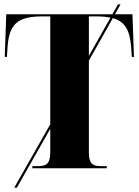

<svg xmlns="http://www.w3.org/2000/svg" viewBox="-20 -780 643 890"><path d="M46 90H58L213 -183V-75C213 -24 197 -10 159 -10H130V0H475V-10H446C408 -10 392 -23 392 -74V-499L503 -696C559 -680 582 -641 588 -561L591 -516H601L594 -714H513L539 -760H527L501 -714H9L2 -516H12L15 -561C22 -669 62 -704 176 -704H213V-204ZM392 -704H428C453 -704 474 -702 492 -698L392 -521Z"/></svg>

Font: Noto Serif Display Condensed Black
Style: Regular
Weight: 900
Width: 3
Designer: Monotype Design Team
Foundry: Monotype Imaging Inc.
Version: Version 2.009